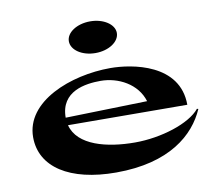

<svg xmlns="http://www.w3.org/2000/svg" viewBox="-84 -872 1114 985"><g transform="rotate(-10 472.5 -379.5)"><path d="M446 -463C537 -463 635 -413 663 -319L237 -308C237 -446 367 -463 446 -463ZM55 -238C55 -82 202 14 444 14C724 14 860 -108 915 -234L908 -236C854 -169 703 -121 566 -121C421 -121 270 -158 242 -268L863 -265C863 -478 620 -519 506 -519C300 -519 55 -425 55 -238ZM446 -608C515 -608 571 -645 571 -691C571 -736 515 -773 446 -773C376 -773 321 -736 321 -691C321 -645 376 -608 446 -608Z"/></g></svg>

Font: Coconat
Style: Bold
Weight: 900
Width: 8
Designer: Sara Lavazza
Foundry: Collletttivo
Version: Version 1.000;Glyphs 3.2 (3217)